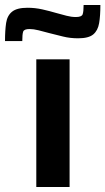

<svg xmlns="http://www.w3.org/2000/svg" viewBox="-67 -747 421 767"><path d="M78 0V-510H211V0ZM-47 -583Q-47 -626 -42.5 -655.5Q-38 -685 -18.5 -700.5Q1 -716 43 -716Q73 -716 102 -709.5Q131 -703 158 -695Q180 -689 199 -684Q218 -679 236 -679Q259 -679 263 -689.5Q267 -700 267 -727H334Q334 -684 329 -654.5Q324 -625 305.5 -609.5Q287 -594 245 -594Q213 -594 185 -601Q157 -608 129 -615Q107 -621 87 -626Q67 -631 51 -631Q29 -631 25.5 -620.5Q22 -610 22 -583Z"/></svg>

Font: Saira SemiExpanded SemiBold
Style: Regular
Weight: 600
Width: 6
Designer: Hector Gatti with collaboration of the Omnibus-Type team
Foundry: Omnibus-Type
Version: Version 1.101